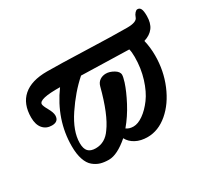

<svg xmlns="http://www.w3.org/2000/svg" viewBox="-102 -609 833 774"><g transform="rotate(-30 314.0 -222.0)"><path d="M206.1 12.2Q184.6 12.2 167.7 7.3Q150.9 2.4 135.5 -10.3Q120.1 -22.9 111.6 -48.1Q103 -73.2 103 -109.9Q103 -232.9 181.2 -339.8Q83 -341.3 83 -316.9Q83 -308.6 95.5 -286.6Q107.9 -264.6 107.9 -251Q107.9 -222.2 76.2 -222.2Q50.3 -222.2 34.7 -240.2Q19 -258.3 19 -292Q19 -355 56.6 -387.9Q94.2 -420.9 167 -420.9Q223.1 -420.9 347.2 -416.5Q471.2 -412.1 535.2 -412.1Q580.1 -412.1 585.9 -431.2Q589.4 -441.9 595.9 -449Q602.5 -456.1 607.9 -456.1Q618.7 -456.1 623.3 -446.3Q627.9 -436.5 627.9 -414.1Q627.9 -380.4 613.3 -360.4Q598.6 -340.3 568.8 -331.1Q577.1 -296.9 577.1 -258.8Q577.1 -188.5 551 -126Q524.9 -63.5 481 -26.1Q437 11.2 387.2 11.2Q355.5 11.2 332.3 -1.2Q309.1 -13.7 298.8 -34.2Q245.1 12.2 206.1 12.2ZM183.1 -54.2Q227.1 -54.2 254.9 -95.2Q293 -146.5 323.2 -262.2Q327.6 -278.3 339.8 -286.6Q352.1 -294.9 368.2 -294.9Q385.3 -294.9 404.1 -283.9Q422.9 -272.9 422.9 -257.8Q422.9 -248.5 416 -226.1Q404.8 -191.4 381.1 -146.2Q357.4 -101.1 326.2 -64Q338.9 -54.2 358.9 -54.2Q379.9 -54.2 404.5 -71.5Q429.2 -88.9 451.4 -118.9Q473.6 -148.9 488.3 -195.8Q502.9 -242.7 502.9 -294.9Q502.9 -318.8 499 -332L277.8 -337.9Q225.6 -292 181.4 -225.8Q137.2 -159.7 137.2 -105Q137.2 -78.1 148.4 -66.2Q159.7 -54.2 183.1 -54.2Z"/></g></svg>

Font: Junicode SmCond Medium
Style: Italic
Weight: 500
Width: 4
Italic angle: -11°
Designer: Peter S. Baker
Version: Version 2.206